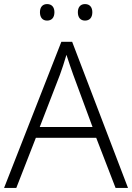

<svg xmlns="http://www.w3.org/2000/svg" viewBox="-20 -922 648 942"><path d="M176 -862C176 -836 189 -821 211 -821C234 -821 247 -836 247 -862C247 -887 234 -902 211 -902C189 -902 176 -887 176 -862ZM362 -862C362 -836 375 -821 397 -821C420 -821 433 -836 433 -862C433 -887 420 -902 397 -902C375 -902 362 -887 362 -862ZM547 0H608L334 -717H281L0 0H60L156 -246H452ZM339 -556 434 -299H175L274 -555C283 -580 296 -618 306 -653C316 -622 332 -575 339 -556Z"/></svg>

Font: Noto Sans Khmer UI Light
Style: Regular
Weight: 300
Designer: Danh Hong and the Monotype Design Team
Foundry: Monotype Imaging Inc.
Version: Version 2.002